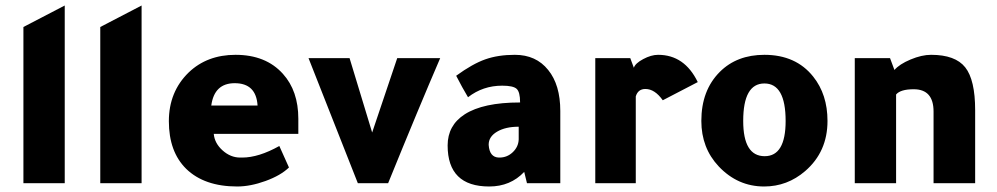

<svg xmlns="http://www.w3.org/2000/svg" viewBox="-20 -665 3620 697"><path d="M215 -645V0H65V-567Z M494 -645V0H344V-567Z M1063 -179H756Q759 -145 788 -119Q817 -93 852 -93H859Q919 -93 994 -135L1029 -57Q999 -28 944 -8Q889 12 841 12Q722 12 656 -52Q593 -114 593 -225Q593 -332 665 -402Q732 -466 835 -466Q945 -466 1007 -397Q1063 -335 1063 -234ZM747 -282H915Q910 -363 832 -363Q758 -363 747 -282Z M1389 0H1279L1100 -454H1249L1331 -184L1422 -454H1578Q1500 -273 1389 0Z M2014 0H1893L1883 -41Q1833 12 1756 12Q1605 12 1605 -137Q1605 -210 1667 -250Q1734 -293 1867 -293H1868V-294Q1868 -331 1855.5 -342.5Q1843 -354 1803 -354Q1733 -354 1679 -312Q1658 -347 1636 -390Q1695 -433 1741.5 -449.5Q1788 -466 1849 -466Q1926 -466 1970 -411Q2014 -357 2014 -262ZM1863 -205Q1815 -205 1784.5 -187Q1754 -169 1754 -140V-139Q1757 -94 1791 -93H1793Q1821 -93 1841.5 -112.5Q1862 -132 1863 -159Z M2268 -454 2281 -419Q2286 -435 2315 -450.5Q2344 -466 2369 -466Q2465 -466 2513 -367L2386 -301Q2357 -342 2323 -342Q2296 -342 2288 -315V0H2141V-454Z M2755 -466Q2869 -466 2932 -387Q2984 -322 2984 -226Q2984 -114 2903 -44Q2838 12 2754 12Q2658 12 2589 -61Q2526 -128 2526 -226Q2526 -337 2593 -404Q2655 -466 2755 -466ZM2678 -226Q2678 -98 2756 -98Q2832 -98 2832 -226Q2832 -362 2755 -362Q2678 -362 2678 -226Z M3227 -411Q3245 -432 3285.5 -449Q3326 -466 3360 -466Q3448 -466 3484 -420.5Q3520 -375 3520 -265V0H3369V-260Q3369 -341 3297 -341Q3249 -341 3233 -322V0H3083V-454H3211Z"/></svg>

Font: Tajawal Black
Style: Regular
Weight: 900
Designer: Boutros Fonts
Foundry: Created by Boutros International 2017
Version: Version 1.700